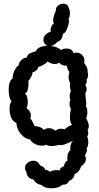

<svg xmlns="http://www.w3.org/2000/svg" viewBox="-20 -808 536 1044"><path d="M460 -35Q460 -14 450 2Q455 3 452 14.5Q449 26 442 37Q447 47 447 55Q447 67 440 78.5Q433 90 422 95Q409 132 385 138Q386 150 376 161.5Q366 173 355 175Q350 197 317 197Q310 206 294.5 211Q279 216 260 216Q223 216 204 197Q191 196 179 187.5Q167 179 161 167Q146 166 135.5 155Q125 144 124 129Q116 116 116 106Q116 89 130 77.5Q144 66 162 66Q174 66 183.5 72.5Q193 79 198 92Q219 97 226 115Q243 117 253 127Q256 122 266 119.5Q276 117 287 117Q298 117 304 120Q304 112 312 104.5Q320 97 329 96Q327 88 334 77Q341 66 348 65Q346 57 346 50Q346 37 350.5 25.5Q355 14 363 8Q362 4 362 -3Q362 -16 367 -27.5Q372 -39 378 -43Q318 -13 303 -20Q277 -14 261 -14Q240 -14 232 -21Q223 -16 208 -16Q188 -16 169.5 -25.5Q151 -35 144 -50Q117 -52 94 -78.5Q71 -105 69 -140Q51 -146 41.5 -167.5Q32 -189 32 -215Q32 -244 43 -258Q36 -263 31.5 -281.5Q27 -300 27 -321Q27 -367 50 -383Q47 -388 51 -403.5Q55 -419 64 -434Q73 -449 82 -453Q81 -462 89 -473Q97 -484 108 -490Q119 -496 125 -494Q129 -511 142.5 -518Q156 -525 175 -529Q180 -544 198 -551.5Q216 -559 239 -559Q227 -563 220 -575Q216 -583 216 -590Q216 -605 226.5 -618Q237 -631 256 -635Q255 -637 255 -643Q255 -655 260.5 -666.5Q266 -678 274 -679Q269 -682 269 -695Q269 -708 274 -725Q279 -742 284 -750Q282 -766 295 -777Q308 -788 324 -788Q335 -788 343 -782.5Q351 -777 353 -766Q360 -755 360 -737Q360 -713 352 -705Q355 -704 355 -695Q355 -677 344.5 -651.5Q334 -626 323 -625Q320 -606 313.5 -596Q307 -586 293 -581Q275 -561 257 -558Q295 -553 312 -536Q322 -544 342 -544Q373 -544 380 -519Q388 -522 396 -522Q413 -522 426 -509.5Q439 -497 439 -480Q439 -471 437 -467Q447 -453 452.5 -441Q458 -429 456 -417Q459 -408 459 -401Q459 -385 451 -377Q452 -374 452 -369Q452 -358 444 -345Q451 -335 451 -323Q451 -311 444 -301Q446 -283 446 -277Q449 -252 449 -243Q449 -238 447 -230Q455 -219 455 -198Q455 -177 448 -166Q463 -138 463 -123Q463 -111 456 -101Q460 -94 460 -85Q460 -75 454 -63Q460 -54 460 -35ZM372 -129Q360 -141 360 -174Q360 -196 366 -214Q358 -230 358 -244Q358 -257 363 -265Q359 -272 359 -284Q359 -301 366 -314Q360 -325 360 -341Q360 -348 362 -356Q353 -368 353 -390Q353 -405 358 -417Q352 -421 348 -431.5Q344 -442 343 -451Q331 -450 319 -454.5Q307 -459 303 -467Q290 -460 277 -460Q258 -460 238 -474Q234 -466 217 -456Q200 -446 188 -444Q187 -434 178.5 -426Q170 -418 157 -414Q157 -405 149.5 -390Q142 -375 134 -369L135 -354Q135 -335 130.5 -319Q126 -303 116 -300Q123 -294 127 -281.5Q131 -269 131 -255Q131 -233 124 -220Q132 -216 140 -204.5Q148 -193 148 -179Q148 -172 145 -163Q150 -160 158 -144Q166 -128 167 -123Q182 -122 196.5 -117Q211 -112 217 -102Q232 -111 246 -111Q265 -111 283 -97Q292 -108 310 -108Q325 -108 331 -104Q334 -108 346.5 -116.5Q359 -125 372 -129Z"/></svg>

Font: Pangolin
Style: Regular
Weight: 400
Designer: Kevin Burke
Foundry: Google, Inc.
Version: Version 1.101